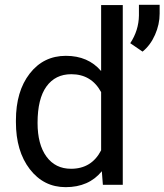

<svg xmlns="http://www.w3.org/2000/svg" viewBox="-20 -771 686 801"><path d="M46.4 -268.6Q46.4 -390.1 104 -464.1Q161.6 -538.1 254.9 -538.1Q347.7 -538.1 401.9 -474.6V-750H492.2V0H409.2L404.8 -56.6Q350.6 9.8 253.9 9.8Q162.1 9.8 104.2 -65.4Q46.4 -140.6 46.4 -261.7ZM136.7 -258.3Q136.7 -168.5 173.8 -117.7Q210.9 -66.9 276.4 -66.9Q362.3 -66.9 401.9 -144V-386.7Q361.3 -461.4 277.3 -461.4Q210.9 -461.4 173.8 -410.2Q136.7 -358.9 136.7 -258.3ZM574.7 -555.7 523.4 -590.8Q558.6 -644 559.6 -706.1V-751H646V-713.9Q646 -669.4 626.7 -625.7Q607.4 -582 574.7 -555.7Z"/></svg>

Font: Roboto-ThirdPerson-AD3FC
Style: ThirdPerson-AD3FC
Weight: 400
Designer: Google
Version: Version 2.137; 2017